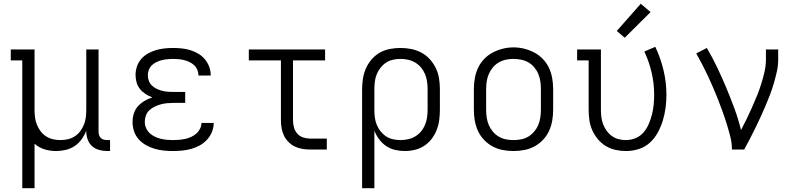

<svg xmlns="http://www.w3.org/2000/svg" viewBox="-20 -792 4240 1017"><path d="M98 205V-472H37V-530H163V-210Q163 -190 165.5 -170Q168 -150 175.5 -131.5Q183 -113 195 -97Q207 -81 224 -70Q241 -59 260.5 -54.5Q280 -50 300 -50Q320 -50 339.5 -54.5Q359 -59 376 -70Q393 -81 405 -97Q417 -113 424.5 -131.5Q432 -150 434.5 -170Q437 -190 437 -210V-530H502V-95Q502 -86 504.5 -77Q507 -68 513.5 -61.5Q520 -55 529 -52.5Q538 -50 547 -50H563V8H547Q526 8 504.5 2Q483 -4 467.5 -18Q452 -32 444.5 -53Q437 -74 437 -95V-100Q428 -76 412.5 -54.5Q397 -33 375.5 -18.5Q354 -4 328 2Q302 8 277 8Q246 8 216 -1Q186 -10 163 -31V205Z M897 8Q872 8 847.5 5.5Q823 3 799 -4Q775 -11 753 -23.5Q731 -36 714.5 -54.5Q698 -73 690 -97Q682 -121 682 -146Q682 -169 689 -191Q696 -213 711 -229.5Q726 -246 745.5 -257.5Q765 -269 787 -276Q768 -283 751 -294Q734 -305 721.5 -320.5Q709 -336 703.5 -355.5Q698 -375 698 -395Q698 -418 705.5 -440Q713 -462 728 -479.5Q743 -497 763.5 -508.5Q784 -520 806 -526.5Q828 -533 851 -535.5Q874 -538 897 -538Q920 -538 943 -535.5Q966 -533 987.5 -526.5Q1009 -520 1029 -508.5Q1049 -497 1064 -479.5Q1079 -462 1087.5 -440Q1096 -418 1096 -396Q1096 -395 1096 -394Q1096 -393 1096 -392H1031Q1031 -393 1031 -393.5Q1031 -394 1031 -394Q1031 -409 1025 -423Q1019 -437 1008 -447Q997 -457 983.5 -463.5Q970 -470 956 -473.5Q942 -477 927 -478.5Q912 -480 897 -480Q882 -480 867 -478.5Q852 -477 837.5 -473.5Q823 -470 809.5 -463.5Q796 -457 785 -447Q774 -437 768.5 -422.5Q763 -408 763 -393Q763 -378 768.5 -363.5Q774 -349 785 -338.5Q796 -328 810 -321.5Q824 -315 839 -311Q854 -307 869.5 -306Q885 -305 900 -305H961V-247H900Q883 -247 866 -245.5Q849 -244 832.5 -239.5Q816 -235 800 -227.5Q784 -220 771.5 -208.5Q759 -197 753 -180.5Q747 -164 747 -147Q747 -130 753.5 -114.5Q760 -99 772 -87.5Q784 -76 799.5 -68.5Q815 -61 831 -57Q847 -53 864 -51.5Q881 -50 897 -50Q914 -50 930 -51.5Q946 -53 962 -56.5Q978 -60 993 -67Q1008 -74 1020 -84.5Q1032 -95 1039.5 -110Q1047 -125 1047 -141Q1047 -141 1047 -141Q1047 -141 1047 -141H1112Q1112 -141 1112 -140.5Q1112 -140 1112 -140Q1112 -116 1102.5 -93Q1093 -70 1076.5 -52Q1060 -34 1038.5 -22Q1017 -10 993.5 -3.5Q970 3 946 5.5Q922 8 897 8Z M1622 0Q1602 0 1581 -3.5Q1560 -7 1541.5 -16Q1523 -25 1508 -40Q1493 -55 1484 -74Q1475 -93 1471.5 -113.5Q1468 -134 1468 -155V-472H1298V-530H1702V-472H1532V-155Q1532 -136 1537 -117.5Q1542 -99 1554.5 -84.5Q1567 -70 1585.5 -64Q1604 -58 1622 -58H1711V0Z M1898 205V-320Q1898 -348 1902.5 -376Q1907 -404 1918.5 -430Q1930 -456 1948.5 -477.5Q1967 -499 1991.5 -513Q2016 -527 2044.5 -532.5Q2073 -538 2101 -538Q2129 -538 2157.5 -532.5Q2186 -527 2211.5 -513.5Q2237 -500 2256.5 -478.5Q2276 -457 2288.5 -431Q2301 -405 2305.5 -377Q2310 -349 2310 -320V-210Q2310 -183 2306.5 -156Q2303 -129 2293 -103.5Q2283 -78 2266.5 -56.5Q2250 -35 2227.5 -20Q2205 -5 2178 1.5Q2151 8 2124 8Q2098 8 2072.5 2Q2047 -4 2025.5 -18.5Q2004 -33 1988 -54.5Q1972 -76 1963 -100V205ZM2101 -50Q2121 -50 2141.5 -54.5Q2162 -59 2179.5 -69.5Q2197 -80 2210 -95.5Q2223 -111 2231 -130Q2239 -149 2242 -169.5Q2245 -190 2245 -210V-320Q2245 -340 2242 -360.5Q2239 -381 2231 -400Q2223 -419 2210 -434.5Q2197 -450 2179.5 -460.5Q2162 -471 2141.5 -475.5Q2121 -480 2101 -480Q2081 -480 2061 -475.5Q2041 -471 2024.5 -460Q2008 -449 1995.5 -433Q1983 -417 1975.5 -398.5Q1968 -380 1965.5 -360Q1963 -340 1963 -320V-210Q1963 -190 1965.5 -170Q1968 -150 1975.5 -131.5Q1983 -113 1995.5 -97Q2008 -81 2024.5 -70Q2041 -59 2061 -54.5Q2081 -50 2101 -50Z M2700 8Q2671 8 2642.5 2.5Q2614 -3 2589 -16.5Q2564 -30 2544 -51Q2524 -72 2512 -98Q2500 -124 2495 -152.5Q2490 -181 2490 -210V-320Q2490 -349 2495 -377.5Q2500 -406 2512 -432Q2524 -458 2544 -479Q2564 -500 2589.5 -513.5Q2615 -527 2643 -534Q2671 -541 2700 -541Q2729 -541 2757 -534Q2785 -527 2810.5 -513.5Q2836 -500 2856 -479Q2876 -458 2888 -432Q2900 -406 2905 -377.5Q2910 -349 2910 -320V-210Q2910 -181 2905 -152.5Q2900 -124 2888 -98Q2876 -72 2856 -51Q2836 -30 2811 -16.5Q2786 -3 2757.5 2.5Q2729 8 2700 8ZM2700 -50Q2720 -50 2740.5 -54Q2761 -58 2778.5 -68.5Q2796 -79 2809.5 -95Q2823 -111 2831 -130Q2839 -149 2842 -169.5Q2845 -190 2845 -210V-320Q2845 -341 2842 -361.5Q2839 -382 2831 -401Q2823 -420 2809.5 -436Q2796 -452 2778 -462Q2760 -472 2739.5 -476Q2719 -480 2698 -480Q2678 -480 2658 -475.5Q2638 -471 2620.5 -460.5Q2603 -450 2590 -434Q2577 -418 2569 -399.5Q2561 -381 2558 -360.5Q2555 -340 2555 -320V-210Q2555 -190 2558 -169.5Q2561 -149 2569 -130Q2577 -111 2590.5 -95Q2604 -79 2621.5 -68.5Q2639 -58 2659.5 -54Q2680 -50 2700 -50Z M3296 8Q3268 8 3240.5 2Q3213 -4 3189 -18.5Q3165 -33 3147 -54.5Q3129 -76 3117.5 -101.5Q3106 -127 3102 -154.5Q3098 -182 3098 -210V-472H3037V-530H3163V-210Q3163 -190 3165.5 -170.5Q3168 -151 3175 -133Q3182 -115 3193.5 -99Q3205 -83 3221 -71.5Q3237 -60 3256.5 -55Q3276 -50 3295 -50Q3322 -50 3347 -60.5Q3372 -71 3389 -91Q3406 -111 3416.5 -135.5Q3427 -160 3433.5 -186Q3440 -212 3442.5 -238Q3445 -264 3445 -291Q3445 -350 3431.5 -408Q3418 -466 3393 -519L3451 -544Q3479 -485 3494.5 -420.5Q3510 -356 3510 -290Q3510 -256 3505.5 -221.5Q3501 -187 3491 -154Q3481 -121 3464.5 -90.5Q3448 -60 3422.5 -36.5Q3397 -13 3363.5 -2.5Q3330 8 3296 8ZM3289 -592 3247 -628 3374 -772 3426 -728Z M3857 0Q3857 -34 3848.5 -67.5Q3840 -101 3830 -133.5Q3820 -166 3808.5 -198Q3797 -230 3784.5 -262Q3772 -294 3758.5 -325.5Q3745 -357 3730.5 -388Q3716 -419 3700.5 -449Q3685 -479 3668 -509L3724 -538Q3754 -487 3779.5 -433.5Q3805 -380 3827.5 -326Q3850 -272 3870.5 -216.5Q3891 -161 3905 -103Q3921 -133 3935.5 -163Q3950 -193 3963.5 -223.5Q3977 -254 3989.5 -284.5Q4002 -315 4012 -347Q4022 -379 4029.5 -411.5Q4037 -444 4037 -477V-530H4102V-477Q4102 -445 4095 -413.5Q4088 -382 4079 -351Q4070 -320 4058.5 -290Q4047 -260 4034.5 -230.5Q4022 -201 4008.5 -172Q3995 -143 3981 -114Q3967 -85 3952 -56.5Q3937 -28 3922 0Z"/></svg>

Font: Iosevka Slab Light Extended
Style: Regular
Weight: 300
Width: 7
Monospace: yes
Designer: Belleve Invis
Foundry: Belleve Invis
Version: Version 11.1.0; ttfautohint (v1.8.3)